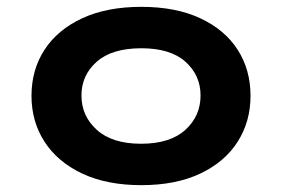

<svg xmlns="http://www.w3.org/2000/svg" viewBox="-20 -531 824 561"><path d="M393 10Q292 10 220 -24Q148 -58 110 -117Q72 -176 72 -251Q72 -327 110 -385.5Q148 -444 220 -477.5Q292 -511 393 -511Q494 -511 565.5 -477.5Q637 -444 674.5 -385.5Q712 -327 712 -251Q712 -176 674.5 -117Q637 -58 565.5 -24Q494 10 393 10ZM392 -111Q477 -111 521.5 -151.5Q566 -192 566 -252Q566 -311 522 -350.5Q478 -390 393 -390Q307 -390 262.5 -350.5Q218 -311 218 -252Q218 -192 263 -151.5Q308 -111 392 -111Z"/></svg>

Font: Nunito Sans 7pt Expanded
Style: Bold
Weight: 700
Width: 7
Designer: Vernon Adams
Foundry: Vernon Adams
Version: Version 3.101;gftools[0.9.27]